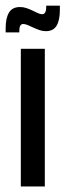

<svg xmlns="http://www.w3.org/2000/svg" viewBox="-30 -676 236 696"><path d="M45.5 0V-499H132.5V0ZM136 -563Q124.5 -563 113 -567Q101.5 -571 90.8 -576Q80 -581 70.8 -585Q61.5 -589 54 -589Q40 -589 40 -564V-558.5H-9.5V-574.5Q-9.5 -610 2.5 -630.2Q14.5 -650.5 42.5 -650.5Q55 -650.5 66.5 -646.5Q78 -642.5 88.2 -637.5Q98.5 -632.5 107.2 -628.5Q116 -624.5 122.5 -624.5Q137.5 -624.5 137.5 -650V-655.5H187V-639.5Q187 -603 175.2 -583Q163.5 -563 136 -563Z"/></svg>

Font: Anek Latin Condensed Medium
Style: Regular
Weight: 500
Width: 3
Designer: Yesha Goshar
Foundry: Ek Type
Version: Version 1.003